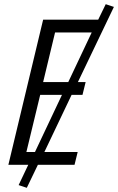

<svg xmlns="http://www.w3.org/2000/svg" viewBox="-20 -787 564 917"><path d="M108 110 69 97 115 0H20L186 -693H449L485 -767L524 -754L352 -395H389L374 -334H322L192 -61H351L336 0H161ZM186 -395H306L418 -632H243ZM106 -61H147L276 -334H172Z"/></svg>

Font: Ubuntu Sans Condensed
Style: Italic
Weight: 400
Width: 3
Italic angle: -13.5°
Designer: Dalton Maag Ltd
Foundry: Dalton Maag Ltd
Version: Version 1.006; ttfautohint (v1.8.4.7-5d5b)